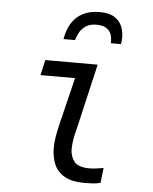

<svg xmlns="http://www.w3.org/2000/svg" viewBox="-53 -792 666 836"><g transform="rotate(5 280.0 -373.5)"><path d="M347 0Q291 0 259 -19Q227 -38 214 -70Q201 -102 201 -140Q201 -165 205.5 -190.5Q210 -216 216 -242L267 -451H116L131 -518H360L295 -238Q288 -212 283.5 -188Q279 -164 279 -143Q279 -111 296.5 -88Q314 -65 364 -65Q383 -65 399 -68Q415 -71 425 -72L417 -5Q419 -7 403.5 -3.5Q388 0 347 0ZM202 -616Q209 -657 227 -686Q245 -715 275.5 -731Q306 -747 349 -747Q391 -747 414.5 -731.5Q438 -716 447 -693Q456 -670 456 -646Q456 -639 455.5 -631.5Q455 -624 453 -616H408Q409 -618 409 -620Q409 -622 409 -626Q409 -657 391.5 -674Q374 -691 342 -691Q310 -691 291.5 -677.5Q273 -664 264.5 -646.5Q256 -629 252 -616Z"/></g></svg>

Font: Ubuntu Sans Mono
Style: Italic
Weight: 400
Italic angle: -13.5°
Monospace: yes
Designer: Dalton Maag Ltd
Foundry: Dalton Maag Ltd
Version: Version 1.006